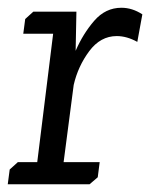

<svg xmlns="http://www.w3.org/2000/svg" viewBox="-21 -475 387 495"><path d="M231 -18 210 0H-1L4 -38L25 -57H75L116 -388H39L44 -426L65 -445H176L174 -344Q193 -388 222 -421.5Q251 -455 292 -455Q320 -455 346 -438L333 -367Q306 -382 280 -382Q238 -382 209 -343Q180 -304 169 -256L143 -57H236Z"/></svg>

Font: Zilla Slab Regular
Style: Italic
Weight: 400
Italic angle: -6°
Designer: Typotheque.com
Foundry: Typotheque type foundry
Version: Version 1.1; 2017; ttfautohint (v1.6)